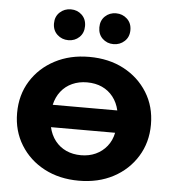

<svg xmlns="http://www.w3.org/2000/svg" viewBox="-53 -799 768 856"><g transform="rotate(5 330.5 -371.0)"><path d="M330 -546Q418 -546 485 -510.5Q552 -475 591 -412.5Q630 -350 630 -269Q630 -189 591 -126Q552 -63 485 -27.5Q418 8 331 8Q244 8 176.5 -27.5Q109 -63 70 -126Q31 -189 31 -269Q31 -350 70 -412.5Q109 -475 176.5 -510.5Q244 -546 330 -546ZM330 -432Q294 -432 264 -418.5Q234 -405 214 -379.5Q194 -354 186 -319H475Q467 -354 447 -379.5Q427 -405 397.5 -418.5Q368 -432 330 -432ZM331 -106Q367 -106 396.5 -119.5Q426 -133 446.5 -158.5Q467 -184 474 -219H187Q195 -184 215 -158.5Q235 -133 264.5 -119.5Q294 -106 331 -106ZM432 -612Q403 -612 383 -631Q363 -650 363 -681Q363 -712 383 -731Q403 -750 432 -750Q461 -750 481.5 -731Q502 -712 502 -681Q502 -650 481.5 -631Q461 -612 432 -612ZM230 -612Q201 -612 180.5 -631Q160 -650 160 -681Q160 -712 180.5 -731Q201 -750 230 -750Q259 -750 279 -731Q299 -712 299 -681Q299 -650 279 -631Q259 -612 230 -612Z"/></g></svg>

Font: MOST Montserrat
Style: Bold
Weight: 700
Designer: Julieta Ulanovsky
Foundry: Julieta Ulanovsky
Version: Version 8.000;March 11, 2024;FontCreator 15.0.0.2926 64-bit